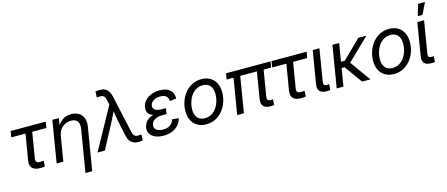

<svg xmlns="http://www.w3.org/2000/svg" viewBox="-56 -1444 5470 2350"><g transform="rotate(-15 2679.5 -269.0)"><path d="M284.2 2.9Q216.3 2.9 185.5 -29.5Q154.8 -62 165 -124.5L219.7 -452.1H39.6L52.2 -529.3H496.6L483.9 -452.1H304.7L252 -132.3Q246.6 -100.1 257.6 -85.7Q268.6 -71.3 301.8 -71.3Q312.5 -71.3 325 -72.3Q337.4 -73.2 348.6 -73.7L344.7 -1.5Q331.1 0.5 315.7 1.7Q300.3 2.9 284.2 2.9Z M629.9 -313 578.1 0H493.2L580.6 -529.3H663.6L642.1 -400.9H623.5Q648.9 -449.2 678.5 -479.5Q708 -509.8 743.2 -523.7Q778.3 -537.6 818.8 -537.6Q872.6 -537.6 912.4 -514.9Q952.1 -492.2 970.9 -446.5Q989.7 -400.9 978 -332L889.2 204.1H803.7L891.6 -325.7Q902.8 -391.1 878.7 -425.5Q854.5 -460 797.4 -460Q759.3 -460 724.1 -444.1Q689 -428.2 663.8 -395.8Q638.7 -363.3 629.9 -313Z M1011.2 0 1302.7 -528.8 1290 -586.9Q1284.2 -615.7 1273.7 -631.3Q1263.2 -647 1247.6 -652.1Q1231.9 -657.2 1209.5 -654.3L1177.2 -653.8L1179.7 -728Q1190.4 -730 1205.6 -731.4Q1220.7 -732.9 1237.3 -732.9Q1272.5 -732.9 1299.1 -720Q1325.7 -707 1343.5 -681.2Q1361.3 -655.3 1370.1 -616.2L1474.6 -141.1Q1481 -111.8 1491.5 -96.2Q1502 -80.6 1517.8 -75.2Q1533.7 -69.8 1555.2 -72.8L1587.4 -73.7L1585 0.5Q1574.2 2 1559.3 3.7Q1544.4 5.4 1527.3 5.4Q1492.2 5.4 1465.3 -7.8Q1438.5 -21 1420.7 -46.6Q1402.8 -72.3 1395 -111.3L1353 -308.6Q1344.2 -352.5 1337.9 -395Q1331.5 -437.5 1325.2 -479H1351.6Q1331.5 -437.5 1311.5 -394.8Q1291.5 -352.1 1268.6 -308.6L1104 0Z M1848.1 10.7Q1788.1 10.7 1744.1 -8.1Q1700.2 -26.9 1678.7 -61.5Q1657.2 -96.2 1665 -143.6Q1669.9 -172.9 1685.8 -198Q1701.7 -223.1 1729.5 -241.9Q1757.3 -260.7 1797.9 -271.2Q1838.4 -281.7 1892.6 -281.7H1956.1L1948.7 -235.8H1889.6Q1853 -235.8 1823.7 -225.6Q1794.4 -215.3 1776.4 -196Q1758.3 -176.8 1753.9 -149.9Q1747.1 -110.4 1776.9 -86.9Q1806.6 -63.5 1863.3 -63.5Q1900.9 -63.5 1927.5 -74.5Q1954.1 -85.4 1971.7 -106Q1989.3 -126.5 1999 -156.7L2081.5 -147.9Q2066.4 -96.2 2033.4 -60.8Q2000.5 -25.4 1953.1 -7.3Q1905.8 10.7 1848.1 10.7ZM1892.1 -253.9Q1839.4 -253.9 1803 -263.4Q1766.6 -272.9 1745.6 -290.3Q1724.6 -307.6 1717.8 -331.5Q1710.9 -355.5 1715.3 -384.3Q1723.6 -431.2 1754.6 -465.8Q1785.6 -500.5 1833.5 -519.5Q1881.3 -538.6 1940.4 -538.6Q1999 -538.6 2037.4 -520Q2075.7 -501.5 2094.5 -468Q2113.3 -434.6 2112.3 -389.2L2028.8 -378.9Q2029.3 -418.5 2004.4 -441.4Q1979.5 -464.4 1928.2 -464.4Q1877 -464.4 1841.8 -441.4Q1806.6 -418.5 1801.3 -382.3Q1796.4 -350.1 1822 -329.1Q1847.7 -308.1 1905.8 -308.1H1960.4L1951.7 -253.9Z M2388.2 11.7Q2323.7 11.7 2277.3 -15.6Q2231 -43 2205.8 -92Q2180.7 -141.1 2180.7 -207Q2180.7 -270 2200.7 -329.3Q2220.7 -388.7 2258.5 -435.8Q2296.4 -482.9 2349.6 -510.7Q2402.8 -538.6 2468.8 -538.6Q2533.2 -538.6 2579.8 -511.2Q2626.5 -483.9 2651.4 -434.3Q2676.3 -384.8 2676.3 -318.8Q2676.3 -254.9 2656.2 -195.8Q2636.2 -136.7 2598.1 -89.8Q2560.1 -43 2506.8 -15.6Q2453.6 11.7 2388.2 11.7ZM2390.1 -64.9Q2439.5 -64.9 2477.1 -87.4Q2514.6 -109.9 2540 -147.2Q2565.4 -184.6 2578.4 -229.5Q2591.3 -274.4 2591.3 -318.8Q2591.3 -361.8 2577.6 -393.8Q2564 -425.8 2536.1 -443.8Q2508.3 -461.9 2466.3 -461.9Q2418 -461.9 2380.9 -439.5Q2343.8 -417 2318.1 -379.9Q2292.5 -342.8 2279.1 -297.4Q2265.6 -252 2265.6 -206.1Q2265.6 -143.1 2296.4 -104Q2327.1 -64.9 2390.1 -64.9Z M3204.6 2Q3140.1 2 3113.5 -28.8Q3086.9 -59.6 3096.7 -118.2L3160.6 -505.9H3246.1L3184.1 -132.8Q3178.2 -100.1 3187 -86.4Q3195.8 -72.8 3225.6 -72.8Q3235.8 -72.8 3241.7 -73Q3247.6 -73.2 3253.9 -74.2L3250 -2Q3240.7 -0.5 3229.2 0.7Q3217.8 2 3204.6 2ZM2781.2 0 2864.7 -505.9H2949.7L2866.2 0ZM2768.6 -454.1 2781.2 -529.3H3345.2L3332.5 -454.1Z M3589.8 2.9Q3522 2.9 3491.2 -29.5Q3460.4 -62 3470.7 -124.5L3525.4 -452.1H3345.2L3357.9 -529.3H3802.2L3789.6 -452.1H3610.4L3557.6 -132.3Q3552.2 -100.1 3563.2 -85.7Q3574.2 -71.3 3607.4 -71.3Q3618.2 -71.3 3630.6 -72.3Q3643.1 -73.2 3654.3 -73.7L3650.4 -1.5Q3636.7 0.5 3621.3 1.7Q3606 2.9 3589.8 2.9Z M3919.4 2Q3852.5 2 3826.9 -27.6Q3801.3 -57.1 3811.5 -118.2L3879.4 -529.3H3964.8L3899.4 -132.8Q3893.6 -98.1 3901.1 -85.4Q3908.7 -72.8 3939 -72.8Q3947.3 -72.8 3954.1 -73.2Q3960.9 -73.7 3965.8 -74.7L3961.4 -2Q3953.6 -0.5 3942.6 0.7Q3931.6 2 3919.4 2Z M4214.8 -529.3 4127 0H4042L4129.4 -529.3ZM4560.1 -529.3 4245.6 -225.6H4131.3L4144 -302.2H4226.1L4456.5 -529.3ZM4363.8 0 4200.2 -228 4255.9 -297.9 4469.7 0Z M4766.6 11.7Q4702.1 11.7 4655.8 -15.6Q4609.4 -43 4584.2 -92Q4559.1 -141.1 4559.1 -207Q4559.1 -270 4579.1 -329.3Q4599.1 -388.7 4637 -435.8Q4674.8 -482.9 4728 -510.7Q4781.2 -538.6 4847.2 -538.6Q4911.6 -538.6 4958.3 -511.2Q5004.9 -483.9 5029.8 -434.3Q5054.7 -384.8 5054.7 -318.8Q5054.7 -254.9 5034.7 -195.8Q5014.6 -136.7 4976.6 -89.8Q4938.5 -43 4885.3 -15.6Q4832 11.7 4766.6 11.7ZM4768.6 -64.9Q4817.9 -64.9 4855.5 -87.4Q4893.1 -109.9 4918.5 -147.2Q4943.8 -184.6 4956.8 -229.5Q4969.7 -274.4 4969.7 -318.8Q4969.7 -361.8 4956.1 -393.8Q4942.4 -425.8 4914.6 -443.8Q4886.7 -461.9 4844.7 -461.9Q4796.4 -461.9 4759.3 -439.5Q4722.2 -417 4696.5 -379.9Q4670.9 -342.8 4657.5 -297.4Q4644 -252 4644 -206.1Q4644 -143.1 4674.8 -104Q4705.6 -64.9 4768.6 -64.9Z M5245.1 2Q5178.2 2 5152.6 -27.6Q5127 -57.1 5137.2 -118.2L5205.1 -529.3H5290.5L5225.1 -132.8Q5219.2 -98.1 5226.8 -85.4Q5234.4 -72.8 5264.6 -72.8Q5272.9 -72.8 5279.8 -73.2Q5286.6 -73.7 5291.5 -74.7L5287.1 -2Q5279.3 -0.5 5268.3 0.7Q5257.3 2 5245.1 2ZM5229 -597.7 5271.5 -742.2H5359.4L5289.1 -597.7Z"/></g></svg>

Font: Inter 24pt
Style: Italic
Weight: 400
Italic angle: -9.3988°
Designer: Rasmus Andersson
Foundry: rsms
Version: Version 4.001;git-66647c0bb